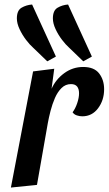

<svg xmlns="http://www.w3.org/2000/svg" viewBox="-20 -831 488 863"><path d="M29 12 128.7 -510 223.8 -522 211.8 -432Q230.8 -474.5 268.9 -502.2Q307 -530 353.8 -530Q403.3 -530 425.7 -500.8Q448 -471.7 448 -430Q448 -380.5 420.8 -344.3Q393.7 -308.2 349.8 -308.2Q338.3 -308.2 325.7 -312.2Q313 -316.3 306.3 -326.3Q318.7 -342.8 327 -367.2Q335.3 -391.7 335.3 -411.8Q335.3 -431.2 326.6 -442.1Q317.8 -453 299 -453Q274.5 -453 256.7 -435.4Q238.8 -417.8 227 -390.7Q215.2 -363.5 207.3 -333.2Q199.5 -302.8 195 -278L146.2 0ZM354.3 -555.3 290.3 -617Q275.7 -629.8 258.8 -652Q241.8 -674.2 229.8 -700Q217.7 -725.8 217.7 -748.2Q217.7 -784 238.8 -796.3Q259.8 -808.7 286 -810.7L393 -576.8ZM192.5 -555.3 128.5 -617Q113.8 -629.8 96.9 -652Q80 -674.2 67.9 -700Q55.8 -725.8 55.8 -748.2Q55.8 -784 76.9 -796.3Q98 -808.7 124.3 -810.7L231.3 -576.8Z"/></svg>

Font: Sansita Swashed Light
Style: Regular
Weight: 300
Designer: Pablo Cosgaya
Foundry: Omnibus-Type
Version: Version 1.003